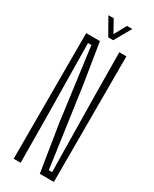

<svg xmlns="http://www.w3.org/2000/svg" viewBox="-239 -1003 847 1059"><g transform="rotate(30 184.0 -473.5)"><path d="M56 0V-800H143.5L184 -547L255.5 -42H276.5L269.5 -524.5L267 -800H312V0H222.5L175.5 -293L113.5 -758H92L98 -307L100.5 0ZM173 -840.5 112.5 -947H146.5L189 -870L231 -947H265L204.5 -840.5Z"/></g></svg>

Font: Big Shoulders Display Thin Light
Style: Regular
Weight: 300
Version: Version 2.002